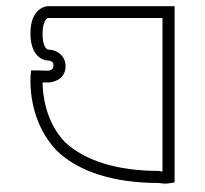

<svg xmlns="http://www.w3.org/2000/svg" viewBox="-20 -552 660 618"><path d="M491.1 -2H489.5C358.6 -2 254.5 -34 189.6 -94C125.6 -160.7 117.4 -249.6 117 -286.5H134.5C152.6 -286.5 191 -297.5 191 -339C191 -353.8 185.8 -366.8 175.3 -376.6C159.8 -391.3 140.7 -392.3 135.5 -392.3C133.4 -392.7 129.6 -393.6 125.4 -400.3C121.3 -406.7 117 -419.3 117 -442.7C117 -468.4 122.3 -481.4 126.7 -487.6C129.7 -491.6 131.8 -493.4 135 -494H503V-0.2C502.4 -0.1 501.8 -0.1 501.2 -0.1C497.9 -0.1 494.2 -1 491.1 -2ZM80.3 -325.5C78.6 -310.5 78 -310.8 78 -290.2C78 -250.2 85.9 -148.3 161.3 -68.4C233.4 2.5 350.2 36.9 489.9 37C496.5 37.7 503.2 38.3 509.9 39C510.1 49 510.3 49 510.5 39C522.3 39 532 36.8 542 35.1V-532H134.5C131 -532 119.5 -531.1 107.3 -521.7C91.9 -510.4 78 -487.7 78 -444.4C78 -401.1 91.9 -378.3 107.3 -367C119.5 -358.1 131 -357.3 134.5 -357.3C134.5 -357.3 143.9 -356.8 148.7 -352.2C150.5 -350.6 152 -347.7 152 -340.9C152 -326.6 140.3 -324.9 134.2 -324.5C120.4 -324.5 105.5 -325.5 91.5 -325.5Z"/></svg>

Font: Platiipus Bold
Style: Bold
Weight: 400
Version: Version 001.000